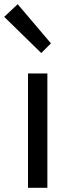

<svg xmlns="http://www.w3.org/2000/svg" viewBox="-41 -892 336 912"><path d="M92 -543H184V0H92ZM-21 -812 43 -872 201 -686 155 -640Z"/></svg>

Font: Merged Yaku Han JP
Style: Regular
Weight: 400
Designer: Ryoko NISHIZUKA 西塚涼子 (kana, bopomofo & ideographs); Paul D. Hunt (Latin, Greek & Cyrillic); Sandoll Communications 산돌커뮤니
Foundry: Adobe
Version: Version 2.004